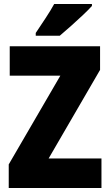

<svg xmlns="http://www.w3.org/2000/svg" viewBox="-20 -947 553 967"><path d="M491 0H24V-119L284 -566H29V-714H484V-595L225 -149H491ZM443 -917Q427 -899 398.5 -872Q370 -845 338.5 -817Q307 -789 281 -767H160V-781Q184 -817 209.5 -855.5Q235 -894 253 -927H443Z"/></svg>

Font: Noto Sans Lao UI Cond Blk
Style: Regular
Weight: 900
Width: 3
Designer: Monotype Design Team
Foundry: Monotype Imaging Inc.
Version: Version 2.000; ttfautohint (v1.8.4.7-5d5b)